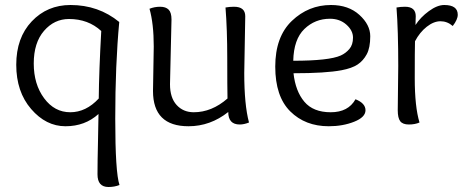

<svg xmlns="http://www.w3.org/2000/svg" viewBox="-20 -495 1861 768"><path d="M374 -39Q320 10 242 10Q164 10 104.5 -59Q45 -128 45 -236Q45 -344 107 -409.5Q169 -475 262 -475Q374 -475 457 -407Q441 -236 441 -20.5Q441 195 458 245Q438 253 414 253Q370 253 370 202.5Q370 152 372 69Q374 -14 374 -39ZM256 -419Q197 -419 156 -371.5Q115 -324 115 -241Q115 -158 156.5 -102Q198 -46 261 -46Q324 -46 375 -101Q376 -209 385 -371Q333 -419 256 -419Z M961 -430 957 -203Q957 -76 976 -5Q956 3 939 3Q893 3 893 -47Q821 10 734 10Q592 10 592 -131L595 -309Q595 -400 578 -460Q598 -468 620.5 -468Q643 -468 654.5 -456.5Q666 -445 666 -417Q666 -417 660 -158Q660 -104 686.5 -75Q713 -46 755 -46Q827 -46 890 -101Q889 -144 889 -261Q889 -378 882 -465Q898 -468 916 -468Q961 -468 961 -430Z M1304 -475Q1374 -475 1417.5 -435.5Q1461 -396 1461 -350Q1461 -304 1447 -278Q1433 -252 1410.5 -237Q1388 -222 1346 -214Q1282 -202 1154 -202Q1162 -130 1197.5 -88Q1233 -46 1303 -46Q1373 -46 1402 -98Q1442 -82 1442 -54Q1442 -26 1396.5 -8Q1351 10 1295 10Q1201 10 1141 -49.5Q1081 -109 1081 -228.5Q1081 -348 1147.5 -411.5Q1214 -475 1304 -475ZM1300 -420Q1240 -420 1197.5 -379Q1155 -338 1153 -252Q1296 -252 1343 -273Q1363 -282 1377.5 -299Q1392 -316 1392 -344.5Q1392 -373 1365.5 -396.5Q1339 -420 1300 -420Z M1571 -54 1573 -231Q1573 -374 1566 -465Q1582 -468 1600 -468Q1643 -468 1643 -430Q1643 -428 1642.5 -416.5Q1642 -405 1642 -395Q1662 -426 1695.5 -450.5Q1729 -475 1757 -475Q1811 -475 1811 -436Q1811 -417 1791 -391Q1769 -410 1742 -410Q1715 -410 1687 -388Q1659 -366 1640 -330Q1639 -296 1639 -182Q1639 -68 1658 -5Q1640 3 1615.5 3Q1591 3 1581 -10Q1571 -23 1571 -54Z"/></svg>

Font: Overlock
Style: Regular
Weight: 400
Designer: Dario Muhafara
Foundry: Dario Manuel Muhafara
Version: Version 1.001